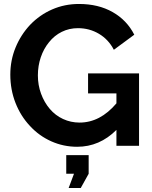

<svg xmlns="http://www.w3.org/2000/svg" viewBox="-20 -735 765 968"><path d="M681 0V-365H424V-264H567V-214Q485 -117 381 -117Q337 -117 298 -135Q259 -153 231 -186Q203 -219 187 -262.5Q171 -306 171 -355Q171 -403 185.5 -446Q200 -489 227 -522Q254 -556 291.5 -574.5Q329 -593 373 -593Q431 -593 479 -564.5Q527 -536 554 -484L657 -560Q620 -633 548 -674Q476 -715 378 -715Q306 -715 243 -687.5Q180 -660 132 -610Q85 -560 58.5 -495.5Q32 -431 32 -359Q32 -283 58 -216.5Q84 -150 131 -100Q177 -50 238.5 -22.5Q300 5 369 5Q482 5 567 -80V0ZM427 141V47H314V141H353L326 213H387Z"/></svg>

Font: RT Raleway Bold
Style: Regular
Weight: 400
Designer: Matt McInerney, Pablo Impallari, Rodrigo Fuenzalida — Edited by Milan Moffatt in April 2016
Foundry: Matt McInerney, Pablo Impallari, Rodrigo Fuenzalida — Edited by Milan Moffatt in April 2016
Version: Version 3.001